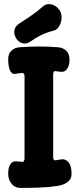

<svg xmlns="http://www.w3.org/2000/svg" viewBox="-20 -906 390 939"><path d="M79 13Q52 13 36 -8Q20 -29 20 -56Q20 -86 30 -102Q40 -118 57 -117Q66 -117 73 -116Q80 -115 88 -114Q95 -114 97.5 -119.5Q100 -125 100 -131V-533Q100 -550 87 -549Q80 -549 72.5 -547.5Q65 -546 57 -545Q43 -542 35 -552Q27 -562 23.5 -579Q20 -596 20 -615Q20 -643 35.5 -658Q51 -673 77 -675Q170 -682 263 -675Q289 -673 304.5 -657.5Q320 -642 320 -614Q320 -586 308 -569Q296 -552 277 -555Q271 -556 264.5 -556.5Q258 -557 250 -558Q244 -559 242 -553.5Q240 -548 240 -541V-139Q240 -120 252 -122Q259 -123 267 -124.5Q275 -126 283 -127Q302 -129 316 -111Q330 -93 330 -56Q330 -31 311.5 -16.5Q293 -2 264 3Q217 10 171 11.5Q125 13 79 13ZM129 -703Q110 -689 90 -694.5Q70 -700 58 -720L57 -722Q47 -741 50.5 -759Q54 -777 73 -790Q102 -809 131 -828.5Q160 -848 187 -872Q199 -884 214 -885.5Q229 -887 244 -880Q259 -873 269 -859L273 -853Q282 -839 281 -817.5Q280 -796 269.5 -778Q259 -760 242 -756Q206 -747 178.5 -733Q151 -719 129 -703Z"/></svg>

Font: Winky Sans SemiBold
Style: Regular
Weight: 600
Designer: Simon Atzbach
Foundry: typofactur
Version: Version 1.205